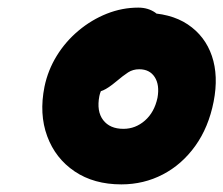

<svg xmlns="http://www.w3.org/2000/svg" viewBox="-20 -734 586 504"><path d="M298.6 -250Q226.4 -250 175.9 -284.1Q125.4 -318.2 103.9 -376.5Q82.4 -434.8 96.8 -506.6Q105.8 -549.8 128.9 -587.4Q152 -625 186.2 -653.6Q220.4 -682.2 260.5 -698.1Q300.6 -714 343 -714Q368.4 -714 387.3 -701.1Q406.2 -688.2 401 -658.4Q396.6 -634.8 387.3 -612.7Q378 -590.6 360.3 -574.7Q342.6 -558.8 313.4 -554.8Q289.4 -548 267.6 -526.9Q245.8 -505.8 240.8 -481.8Q233.2 -441.8 250.8 -418.8Q268.4 -395.8 304 -395.8Q335.6 -395.8 360.4 -417.5Q385.2 -439.2 393.4 -477.2Q399.4 -511.2 386.1 -531.7Q372.8 -552.2 345.4 -552.2Q329 -552.2 316.2 -543.9Q303.4 -535.6 284.2 -519.4Q264.4 -502.8 250.6 -496.8Q236.8 -490.8 217.4 -490.8Q198.8 -490.8 183.3 -505.1Q167.8 -519.4 173.2 -549.2Q178.6 -576.6 197.3 -603.6Q216 -630.6 242.7 -652.7Q269.4 -674.8 298.9 -687.6Q328.4 -700.4 355.2 -700.4Q427.4 -700.4 472.9 -669.9Q518.4 -639.4 536.2 -587.1Q554 -534.8 540.8 -467.2Q527.6 -399.8 492.6 -351Q457.6 -302.2 407.5 -276.1Q357.4 -250 298.6 -250Z"/></svg>

Font: Shantell Sans Light
Style: Italic
Weight: 300
Italic angle: -11°
Designer: Stephen Nixon, Anya Danilova, Shantell Martin
Foundry: Arrow Type
Version: Version 1.008;[ac192a2d6]